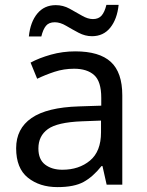

<svg xmlns="http://www.w3.org/2000/svg" viewBox="-20 -755 601 785"><path d="M288 -545Q386 -545 433 -502Q480 -459 480 -365V0H416L399 -76H395Q360 -32 321.5 -11Q283 10 215 10Q142 10 94 -28.5Q46 -67 46 -149Q46 -229 109 -272.5Q172 -316 303 -320L394 -323V-355Q394 -422 365 -448Q336 -474 283 -474Q241 -474 203 -461.5Q165 -449 132 -433L105 -499Q140 -518 188 -531.5Q236 -545 288 -545ZM314 -259Q214 -255 175.5 -227Q137 -199 137 -148Q137 -103 164.5 -82Q192 -61 235 -61Q303 -61 348 -98.5Q393 -136 393 -214V-262ZM98 -606Q104 -665 132.5 -699.5Q161 -734 208 -734Q238 -734 264.5 -719.5Q291 -705 315 -691Q339 -677 360 -677Q383 -677 395.5 -691.5Q408 -706 415 -735H465Q459 -677 431 -642Q403 -607 356 -607Q328 -607 301.5 -621Q275 -635 250.5 -649.5Q226 -664 204 -664Q180 -664 168 -649.5Q156 -635 149 -606Z"/></svg>

Font: Noto Sans Old North Arabian
Style: Regular
Weight: 400
Designer: Monotype Design Team
Foundry: Monotype Imaging Inc.
Version: Version 2.001; ttfautohint (v1.8.4.7-5d5b)